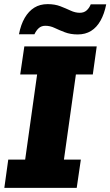

<svg xmlns="http://www.w3.org/2000/svg" viewBox="-20 -911 535 931"><path d="M1 0 20 -137H102L160 -550H78L98 -686H449L430 -550H348L290 -137H372L352 0ZM72 -745Q81 -792 100 -824.5Q119 -857 146.5 -874Q174 -891 211 -891Q246 -891 273 -880.5Q300 -870 322.5 -859.5Q345 -849 367 -849Q387 -849 400 -860.5Q413 -872 420 -890H495Q486 -844 467.5 -811Q449 -778 421.5 -761Q394 -744 357 -744Q322 -744 294.5 -754.5Q267 -765 245 -775.5Q223 -786 200 -786Q181 -786 168.5 -775Q156 -764 147 -745Z"/></svg>

Font: Chivo Medium ExtraBold
Style: Italic
Weight: 800
Italic angle: -8.05°
Version: Version 2.002